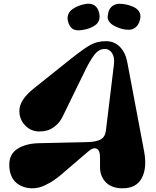

<svg xmlns="http://www.w3.org/2000/svg" viewBox="-20 -996 840 1031"><path d="M422.9 -835Q386.2 -829.1 369.1 -841.6Q352.1 -854 345.2 -880.9Q339.8 -901.4 346.7 -918.7Q353.5 -936 369.4 -947Q385.3 -958 403.8 -965.1Q422.4 -972.2 442.9 -975.1Q467.3 -979 486.3 -967.8Q505.4 -956.5 512.2 -926.8Q517.6 -905.3 512 -888.4Q506.3 -871.6 491.9 -861.1Q477.5 -850.6 460.7 -844.5Q443.8 -838.4 422.9 -835ZM604 -852.1Q580.6 -862.3 569.1 -876.2Q557.6 -890.1 558.1 -904.1Q558.6 -918 563 -934.1Q569.8 -954.1 585 -964.6Q600.1 -975.1 619.6 -975.6Q639.2 -976.1 658.4 -971.7Q677.7 -967.3 696.8 -959Q748 -934.6 729 -880.9Q721.7 -859.9 707.5 -848.6Q693.4 -837.4 675.5 -836.4Q657.7 -835.4 640.4 -839.4Q623 -843.3 604 -852.1ZM189.9 -227.1 448.2 -232.9Q495.6 -233.9 520.3 -247.1Q544.9 -260.3 548.8 -295.9L591.8 -649.9Q596.7 -690.9 579.1 -714.4Q561.5 -737.8 529.8 -731.9Q515.1 -729 500.7 -716.6Q486.3 -704.1 472.4 -681.4Q458.5 -658.7 453.1 -648.7Q447.8 -638.7 437 -617.2L315.9 -369.1Q300.8 -338.4 277.1 -319.6Q253.4 -300.8 233.2 -295.4Q212.9 -290 190.9 -290Q146.5 -290 115.2 -322.3Q84 -354.5 84 -400.9Q84 -458.5 160.2 -520L360.8 -680.2Q432.1 -736.8 467.5 -755.9Q502.9 -774.9 548.8 -774.9Q593.3 -774.9 623 -745.4Q652.8 -715.8 663.1 -664.1L753.9 -183.1Q770.5 -95.2 741.5 -40Q712.4 15.1 638.2 15.1Q579.6 15.1 548.3 -17.1Q517.1 -49.3 517.1 -98.1V-149.9Q517.1 -189.9 498.3 -197.8Q479.5 -205.6 453.1 -182.1L355 -98.1Q350.6 -94.7 334 -80.1Q317.4 -65.4 308.6 -58.1Q299.8 -50.8 282.5 -37.6Q265.1 -24.4 251.7 -16.8Q238.3 -9.3 221.2 -1Q204.1 7.3 187 11.2Q169.9 15.1 152.8 15.1Q129.9 15.1 108.9 8.3Q87.9 1.5 69.6 -12.7Q51.3 -26.9 40.5 -52.5Q29.8 -78.1 29.8 -111.8Q29.8 -168.5 74.2 -197Q118.7 -225.6 189.9 -227.1Z"/></svg>

Font: Pilowlava
Style: Regular
Weight: 400
Designer: Anton Moglia, Jérémy Landes, Maksym Kobuzan (Cyrillic), Velvetyne Type Foundry
Foundry: Anton Moglia, Jérémy Landes, Velvetyne Type Foundry
Version: Version 1.001;hotconv 1.0.109;makeotfexe 2.5.65596